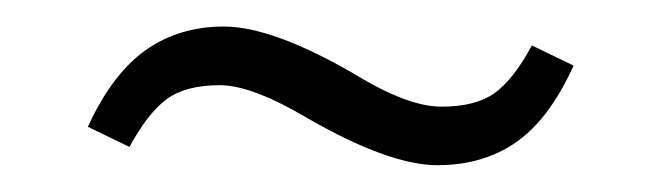

<svg xmlns="http://www.w3.org/2000/svg" viewBox="-20 -412 496 144"><path d="M308.1 -288.1Q272 -288.1 210.9 -323.2Q168.9 -348.1 145 -348.1Q119.1 -348.1 105 -337.6Q90.8 -327.1 77.1 -301.8L45.9 -316.9Q64 -356.4 89.1 -374.3Q114.3 -392.1 147.9 -392.1Q184.1 -392.1 245.1 -356.9Q285.6 -332 311 -332Q336.9 -332 351.1 -342.3Q365.2 -352.5 378.9 -377.9L410.2 -362.8Q392.1 -322.8 367.2 -305.4Q342.3 -288.1 308.1 -288.1Z"/></svg>

Font: Margherita
Style: Regular
Weight: 400
Designer: James Puckett
Foundry: Dunwich Type Founders
Version: Version 1.008;hotconv 1.0.109;makeotfexe 2.5.65596